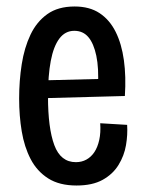

<svg xmlns="http://www.w3.org/2000/svg" viewBox="-20 -560 444 592"><path d="M216 12Q163 12 128.5 -10Q94 -32 74.5 -69.5Q55 -107 47 -155Q39 -203 39 -256Q39 -311 47 -362Q55 -413 74 -453Q93 -493 126 -516.5Q159 -540 210 -540Q256 -540 287 -519.5Q318 -499 336.5 -462Q355 -425 362 -374.5Q369 -324 365 -264L104 -257V-312L302 -317L282 -294Q285 -350 277 -388Q269 -426 252.5 -445.5Q236 -465 209 -465Q181 -465 163 -441Q145 -417 136.5 -372Q128 -327 128 -262Q128 -165 147.5 -112.5Q167 -60 214 -60Q232 -60 246.5 -68Q261 -76 271 -91Q281 -106 286 -128.5Q291 -151 289 -180L372 -175Q374 -145 368.5 -112.5Q363 -80 345.5 -51.5Q328 -23 296.5 -5.5Q265 12 216 12Z"/></svg>

Font: Bricolage Grotesque 24pt Condensed
Style: Regular
Weight: 400
Width: 3
Designer: Mathieu Triay
Foundry: Atelier Triay
Version: Version 1.001;gftools[0.9.33.dev8+g029e19f]